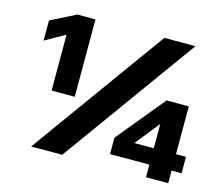

<svg xmlns="http://www.w3.org/2000/svg" viewBox="-101 -850 1150 985"><g transform="rotate(15 474.0 -357.5)"><path d="M305 0H140L656 -715H821ZM868 0H750V-67H541V-154L750 -408H868V-154H921V-67H868ZM750 -283 647 -154H750ZM194 -715H290V-304H167V-601L61 -541V-648Z"/></g></svg>

Font: Wix Madefor Display ExtraBold
Style: Regular
Weight: 800
Designer: Dalton Maag Ltd
Foundry: Dalton Maag Ltd
Version: Version 3.100